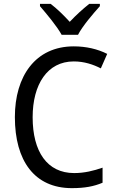

<svg xmlns="http://www.w3.org/2000/svg" viewBox="-20 -964 604 994"><path d="M299 -784H384C407 -829 462 -893 497 -932V-944H442C407 -916 376 -888 341 -851C309 -886 273 -921 242 -944H187V-932C223 -890 275 -828 299 -784ZM362 -646C416 -646 463 -630 502 -610L535 -685C486 -710 426 -724 362 -724C163 -724 57 -569 57 -358C57 -131 159 10 352 10C419 10 466 1 511 -18V-96C465 -80 417 -68 364 -68C224 -68 149 -179 149 -357C149 -527 225 -646 362 -646Z"/></svg>

Font: Noto Sans Lao SemiCondensed
Style: Regular
Weight: 400
Width: 4
Designer: Monotype Design Team
Foundry: Monotype Imaging Inc.
Version: Version 2.003